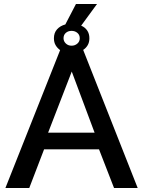

<svg xmlns="http://www.w3.org/2000/svg" viewBox="-20 -938 715 958"><path d="M385 -810Q404 -802 415 -786Q426 -770 426 -747Q426 -727 417.5 -712.5Q409 -698 395 -689L667 0H549L474 -193H200L126 0H7L280 -688Q266 -698 257.5 -712.5Q249 -727 249 -747Q249 -774 264.5 -791.5Q280 -809 306 -816L359 -918H464ZM452 -276 338 -581 220 -276ZM337 -784Q320 -784 308.5 -774Q297 -764 297 -747Q297 -732 308.5 -721Q320 -710 337 -710Q354 -710 366 -720.5Q378 -731 378 -747Q378 -764 366 -774Q354 -784 337 -784Z"/></svg>

Font: IngvarSans
Style: Regular
Weight: 600
Version: Version 3.000